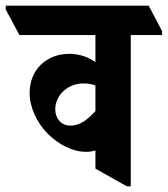

<svg xmlns="http://www.w3.org/2000/svg" viewBox="-82 -646 589 674"><path d="M221 -113C233 -113 243 -115 253 -118V-54L363 8H377V-523H487V-537L440 -626H-62V-613L-14 -523H253V-428C226 -447 195 -457 161 -457C81 -457 22 -401 22 -320C22 -268 48 -215 85 -177C123 -139 172 -113 221 -113ZM112 -262C112 -312 156 -353 210 -353C227 -353 240 -351 253 -346V-256C221 -221 195 -205 165 -205C134 -205 112 -229 112 -262Z"/></svg>

Font: Noto Serif Devanagari ExtraCondensed ExtraBold
Style: Regular
Weight: 800
Width: 2
Designer: Universal Thirst, Indian Type Foundry and the Monotype Design Team
Foundry: Monotype Imaging Inc.
Version: Version 2.004